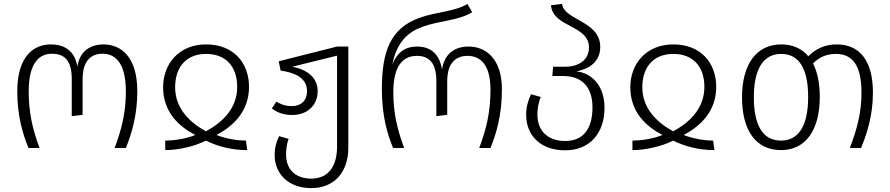

<svg xmlns="http://www.w3.org/2000/svg" viewBox="-20 -763 4590 990"><path d="M127 0H184C147 -98 128 -185 128 -292C128 -434 179 -486 248 -486C307 -486 350 -457 350 -356V-164L406 -171V-355C406 -449 449 -486 509 -486C570 -486 629 -445 629 -291C629 -185 608 -98 571 0H629C659 -74 688 -169 688 -292C688 -467 607 -534 513 -534C440 -534 389 -493 379 -419C367 -493 321 -534 242 -534C153 -534 69 -472 69 -292C69 -169 96 -74 127 0Z M821 -313C821 -184 904 -110 987 -67C937 -46 871 -38 832 -38V11C900 11 986 -9 1042 -38C1100 -9 1172 11 1255 11L1248 -38C1210 -38 1149 -46 1096 -67C1180 -111 1264 -187 1264 -315C1264 -437 1186 -534 1043 -534C902 -534 821 -433 821 -313ZM883 -313C883 -418 941 -485 1043 -485C1146 -485 1203 -418 1203 -315C1203 -199 1120 -128 1042 -86C965 -128 883 -199 883 -313Z M1718 -523 1417 -447 1427 -399C1491 -390 1563 -366 1563 -294C1563 -242 1531 -216 1485 -216C1448 -216 1425 -227 1405 -239L1382 -204C1405 -185 1440 -170 1486 -170C1564 -170 1618 -219 1618 -294C1617 -364 1564 -404 1487 -419L1718 -476V-8C1718 92 1675 158 1585 158C1505 158 1455 112 1455 34C1455 6 1459 -22 1468 -47L1419 -61C1404 -30 1396 1 1396 36C1396 130 1464 207 1585 207C1705 207 1776 123 1776 -1V-523Z M2007 0H2064C2027 -98 2008 -185 2008 -287C2008 -413 2050 -475 2130 -475C2187 -475 2230 -444 2230 -346V-164L2286 -171V-344C2286 -438 2330 -475 2391 -475C2450 -475 2509 -438 2509 -301C2509 -185 2488 -98 2451 0H2509C2539 -74 2568 -169 2568 -302C2568 -458 2487 -523 2396 -523C2320 -523 2271 -482 2259 -405C2247 -482 2202 -523 2131 -523C2078 -523 2033 -503 2003 -431C2026 -547 2085 -598 2156 -624C2249 -658 2340 -655 2415 -700L2390 -743C2328 -703 2227 -702 2143 -671C1994 -618 1949 -499 1949 -304C1949 -169 1976 -74 2007 0Z M2952 -395C3016 -407 3075 -443 3075 -521C3075 -656 2888 -658 2878 -743L2821 -736C2830 -621 3017 -635 3017 -518C3017 -456 2966 -419 2896 -419H2832L2828 -371H2884C2985 -371 3035 -309 3035 -210C3035 -103 2991 -36 2894 -36C2805 -36 2751 -88 2751 -172C2751 -205 2757 -234 2768 -263L2718 -277C2702 -243 2693 -210 2693 -171C2693 -67 2764 12 2894 12C3020 12 3097 -75 3097 -207C3097 -323 3030 -387 2952 -395Z M3230 -313C3230 -184 3313 -110 3396 -67C3346 -46 3280 -38 3241 -38V11C3309 11 3395 -9 3451 -38C3509 -9 3581 11 3664 11L3657 -38C3619 -38 3558 -46 3505 -67C3589 -111 3673 -187 3673 -315C3673 -437 3595 -534 3452 -534C3311 -534 3230 -433 3230 -313ZM3292 -313C3292 -418 3350 -485 3452 -485C3555 -485 3612 -418 3612 -315C3612 -199 3529 -128 3451 -86C3374 -128 3292 -199 3292 -313Z M4294 -534C4234 -534 4187 -512 4148 -473C4114 -513 4067 -534 4008 -534C3880 -534 3806 -431 3806 -261C3806 -91 3877 11 4007 11C4134 11 4207 -92 4207 -263C4207 -334 4195 -392 4172 -436C4205 -469 4243 -485 4290 -485C4375 -485 4422 -427 4422 -285C4422 -182 4399 -97 4362 0H4420C4449 -72 4481 -164 4481 -286C4481 -447 4415 -534 4294 -534ZM4007 -38C3915 -38 3867 -114 3867 -261C3867 -411 3918 -485 4008 -485C4099 -485 4147 -411 4147 -263C4147 -113 4097 -38 4007 -38Z"/></svg>

Font: FiraGO Light
Style: Regular
Weight: 300
Designer: bBox Type
Foundry: bBox Type GmbH
Version: Version 1.001;PS 001.001;hotconv 1.0.88;makeotf.lib2.5.64775